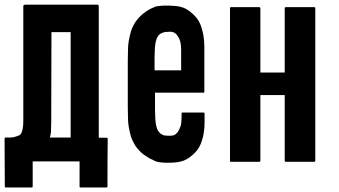

<svg xmlns="http://www.w3.org/2000/svg" viewBox="-20 -708 1481 840"><path d="M450.2 107.4Q450.2 109.4 448.2 111.3Q447.3 112.3 445.3 112.3Q407.2 112.3 333 112.3Q331.1 112.3 329.1 111.3Q328.1 109.4 328.1 107.4Q328.1 71.3 328.1 -2Q259.8 -2 123 -2Q123 34.2 123 107.4Q123 109.4 122.1 111.3Q120.1 112.3 118.2 112.3Q81.1 112.3 5.9 112.3Q3.9 112.3 2 111.3Q1 109.4 1 107.4Q1 38.1 0 -101.6Q0 -102.5 1 -104.5Q2 -105.5 2.9 -106.4Q10.7 -106.4 26.4 -106.4Q39.1 -106.4 51.8 -111.3Q65.4 -115.2 70.3 -121.1Q76.2 -128.9 79.1 -143.6Q82 -158.2 82 -179.7Q82 -346.7 82 -681.6Q82 -683.6 83 -684.6Q85 -686.5 85.9 -686.5Q86.9 -686.5 87.9 -686.5Q87.9 -687.5 88.9 -687.5Q173.8 -687.5 343.8 -687.5Q365.2 -687.5 407.2 -687.5Q409.2 -687.5 410.2 -685.5Q412.1 -683.6 412.1 -681.6Q412.1 -489.3 412.1 -105.5Q423.8 -105.5 448.2 -105.5Q449.2 -104.5 450.2 -103.5Q451.2 -102.5 451.2 -101.6Q450.2 -32.2 450.2 107.4ZM198.2 -106.4Q206.1 -106.4 220.7 -106.4Q244.1 -106.4 289.1 -106.4Q289.1 -116.2 289.1 -135.7Q289.1 -279.3 289.1 -567.4Q260.7 -567.4 205.1 -567.4Q205.1 -436.5 204.1 -174.8Q204.1 -148.4 203.1 -133.8Q202.1 -118.2 198.2 -106.4Z M869.1 -302.7Q798.8 -302.7 658.2 -302.7Q658.2 -278.3 658.2 -228.5Q658.2 -211.9 659.2 -197.3Q659.2 -183.6 661.1 -171.9Q662.1 -161.1 665 -152.3Q667 -143.6 670.9 -136.7Q674.8 -130.9 678.7 -127Q682.6 -122.1 688.5 -120.1Q691.4 -118.2 695.3 -116.2Q699.2 -115.2 704.1 -115.2Q706.1 -114.3 714.8 -114.3Q722.7 -114.3 726.6 -114.3Q730.5 -114.3 735.4 -115.2Q739.3 -115.2 744.1 -118.2Q748 -120.1 752 -124Q755.9 -127.9 758.8 -131.8Q761.7 -136.7 764.6 -142.6Q767.6 -149.4 770.5 -157.2Q772.5 -164.1 773.4 -173.8Q774.4 -183.6 774.4 -194.3Q774.4 -199.2 774.4 -210.9Q774.4 -212.9 775.4 -214.8Q776.4 -215.8 779.3 -215.8Q809.6 -215.8 870.1 -215.8Q872.1 -215.8 874 -214.8Q875 -212.9 875 -210.9Q875 -198.2 875 -173.8Q875 -128.9 864.3 -95.7Q854.5 -61.5 833 -40Q810.5 -16.6 785.2 -5.9Q759.8 3.9 723.6 3.9Q720.7 3.9 712.9 3.9Q704.1 3.9 701.2 3.9Q694.3 2.9 687.5 2.9Q680.7 2 673.8 1Q667 0 662.1 -2Q657.2 -3.9 653.3 -5.9Q650.4 -7.8 648.4 -8.8Q646.5 -9.8 643.6 -10.7Q636.7 -13.7 631.8 -16.6Q626 -20.5 620.1 -24.4Q615.2 -27.3 609.4 -31.2Q604.5 -35.2 598.6 -40Q589.8 -47.9 581.1 -58.6Q571.3 -69.3 564.5 -84Q556.6 -98.6 552.7 -111.3Q548.8 -124 543 -154.3Q540 -171.9 540 -192.4Q539.1 -212.9 539.1 -236.3Q539.1 -237.3 539.1 -239.3Q539.1 -239.3 539.1 -240.2Q539.1 -240.2 539.1 -240.2Q539.1 -305.7 539.1 -437.5Q539.1 -438.5 539.1 -438.5Q539.1 -438.5 539.1 -438.5Q539.1 -441.4 539.1 -445.3Q539.1 -467.8 540 -488.3Q540 -508.8 543 -527.3Q548.8 -557.6 552.7 -570.3Q556.6 -584 564.5 -597.7Q571.3 -612.3 581.1 -623Q589.8 -633.8 598.6 -641.6Q608.4 -650.4 618.2 -657.2Q627.9 -664.1 637.7 -668.9Q640.6 -670.9 643.6 -671.9Q645.5 -672.9 648.4 -673.8Q652.3 -675.8 657.2 -677.7Q661.1 -680.7 668.9 -680.7Q679.7 -682.6 697.3 -683.6Q713.9 -683.6 722.7 -683.6Q726.6 -683.6 730.5 -682.6Q734.4 -682.6 738.3 -682.6Q773.4 -680.7 793.9 -668.9Q814.5 -657.2 832 -638.7Q846.7 -624 856.4 -601.6Q865.2 -580.1 870.1 -551.8Q872.1 -540 873 -528.3Q874 -515.6 874 -503.9Q874 -438.5 874 -306.6Q874 -304.7 873 -303.7Q871.1 -301.8 869.1 -301.8Q869.1 -302.7 869.1 -302.7ZM772.5 -400.4Q772.5 -429.7 772.5 -490.2Q772.5 -500 771.5 -509.8Q770.5 -518.6 768.6 -526.4Q765.6 -533.2 763.7 -540Q760.7 -546.9 756.8 -550.8Q753.9 -556.6 750 -559.6Q747.1 -562.5 742.2 -565.4Q737.3 -567.4 733.4 -568.4Q728.5 -569.3 723.6 -569.3Q720.7 -569.3 711.9 -568.4Q704.1 -568.4 702.1 -568.4Q697.3 -567.4 693.4 -565.4Q689.5 -564.5 686.5 -562.5Q680.7 -560.5 676.8 -556.6Q671.9 -551.8 668.9 -545.9Q665 -540 663.1 -531.2Q660.2 -522.5 659.2 -511.7Q657.2 -501 657.2 -486.3Q656.2 -472.7 656.2 -456.1Q656.2 -437.5 656.2 -400.4Q694.3 -400.4 772.5 -400.4Z M1359.4 -671.9Q1359.4 -587.9 1359.4 -420.9Q1359.4 -282.2 1359.4 -4.9Q1359.4 -2.9 1357.4 -1Q1356.4 0 1353.5 0Q1312.5 0 1231.4 0Q1228.5 0 1227.5 -1Q1225.6 -2.9 1225.6 -4.9Q1225.6 -100.6 1225.6 -292Q1201.2 -292 1153.3 -292Q1141.6 -292 1119.1 -292Q1119.1 -196.3 1119.1 -4.9Q1119.1 -2.9 1117.2 -1Q1116.2 0 1114.3 0Q1073.2 0 991.2 0Q988.3 0 987.3 -1Q986.3 -2.9 986.3 -4.9Q986.3 -88.9 986.3 -255.9Q986.3 -394.5 986.3 -671.9Q986.3 -673.8 987.3 -675.8Q988.3 -676.8 991.2 -676.8Q1032.2 -676.8 1114.3 -676.8Q1116.2 -676.8 1117.2 -675.8Q1119.1 -673.8 1119.1 -671.9Q1119.1 -578.1 1119.1 -390.6Q1154.3 -390.6 1225.6 -390.6Q1225.6 -484.4 1225.6 -671.9Q1225.6 -673.8 1227.5 -675.8Q1228.5 -676.8 1231.4 -676.8Q1271.5 -676.8 1353.5 -676.8Q1356.4 -676.8 1357.4 -675.8Q1359.4 -673.8 1359.4 -671.9Z"/></svg>

Font: Typeface
Style: Regular
Weight: 400
Version: Version 1.0